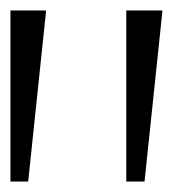

<svg xmlns="http://www.w3.org/2000/svg" viewBox="-20 -828 331 368"><path d="M68 -808V-804L34 -480H0V-808ZM291 -808V-804L257 -480H222V-808Z"/></svg>

Font: Plata Sans Light
Style: Regular
Weight: 300
Designer: Pablo Impallari, Andres Torresi, & Cristiano Sobral
Foundry: Pablo Impallari, Andres Torresi, & Cristiano Sobral
Version: Version 1.00;December 28, 2019;FontCreator 12.0.0.2547 64-bi